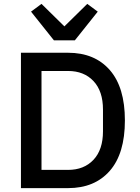

<svg xmlns="http://www.w3.org/2000/svg" viewBox="-20 -970 720 990"><path d="M258 -762 140 -910 194 -950 312 -834 430 -950 484 -910 366 -762ZM88 0V-698H331Q468 -698 546 -609Q624 -520 624 -349Q624 -178 546 -89Q468 0 331 0ZM194 -94H331Q413 -94 462 -146Q511 -198 511 -293V-405Q511 -500 462 -552Q413 -604 331 -604H194Z"/></svg>

Font: Anuphan Medium
Style: Regular
Weight: 500
Designer: Mike Abbink, Paul van der Laan, Pieter van Rosmalen, Mint Tantisuwanna
Foundry: Bold Monday; Cadson Demak
Version: Version 3.002;hotconv 1.0.109;makeotfexe 2.5.65596